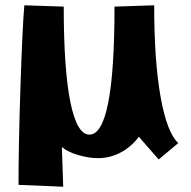

<svg xmlns="http://www.w3.org/2000/svg" viewBox="-20 -583 724 726"><path d="M72 -563 221 -558Q221 -321 246 -197.5Q271 -74 318 -74Q413 -74 413 -558L563 -563Q563 -354 587 -218Q611 -82 654 -42L580 20L505 -66Q477 -28 436.5 -6.5Q396 15 351 15Q314 15 273.5 2.5Q233 -10 214 -27L219 123L50 116Q50 -34 57.5 -259.5Q65 -485 72 -563Z"/></svg>

Font: Otomanopee One
Style: Regular
Weight: 400
Designer: Das Ende der Wildnis
Foundry: Gutenberg Labo
Version: Version 3.005